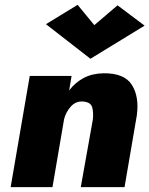

<svg xmlns="http://www.w3.org/2000/svg" viewBox="-20 -774 618 794"><path d="M370 -670 301 -754 170 -674 354 -531 578 -668 466 -752ZM364 -280 314 0H495L546 -298Q556 -375 525 -423.5Q494 -472 408 -471Q360 -470 325 -451Q290 -432 266 -400L276 -460H103L24 0H197L245 -281Q252 -310 273 -333.5Q294 -357 325 -354Q356 -351 361.5 -329.5Q367 -308 364 -280Z"/></svg>

Font: Jost* 800 Heavy Italic
Style: Italic
Weight: 800
Italic angle: -10°
Version: Version 3.200; ttfautohint (v0.97) -l 8 -r 50 -G 200 -x 14 -